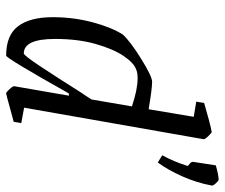

<svg xmlns="http://www.w3.org/2000/svg" viewBox="-72 -632 714 609"><g transform="rotate(90 284.5 -328.0)"><path d="M422 -617 322 -48 371 -39 367 -15 341 -8Q280 9 277 9Q273 9 263 -2Q253 -13 254 -17L284 -190H277Q165 9 157 9Q92 9 63.5 -29Q35 -67 35 -139Q35 -204 51 -264.5Q67 -325 90 -361Q112 -385 167.5 -419.5Q223 -454 240 -454Q261 -454 327 -443L351 -586L303 -594L307 -619Q334 -627 360.5 -634Q387 -641 399 -643Q402 -643 412.5 -632Q423 -621 422 -617ZM275 -230Q285 -244 296 -262L318 -390Q264 -408 229 -408Q210 -408 200 -403Q180 -396 158 -363.5Q136 -331 120 -275Q104 -219 104 -146Q104 -47 150 -47Q156 -47 189 -96.5Q222 -146 275 -230ZM473 -486Q493 -522 507 -567Q505 -569 499 -574Q493 -579 494 -585L505 -656Q518 -660 531 -662.5Q544 -665 550 -665Q554 -665 562 -656Q570 -647 569 -643Q560 -595 540 -550Q520 -505 496 -472Z"/></g></svg>

Font: Grenze Light
Style: Italic
Weight: 300
Italic angle: -10°
Designer: Renata Polastri
Foundry: Omnibus-Type
Version: Version 1.002; ttfautohint (v1.8)